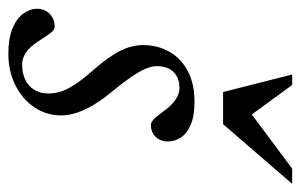

<svg xmlns="http://www.w3.org/2000/svg" viewBox="-150 -560 720 460"><g transform="rotate(90 210.0 -330.0)"><path d="M44 -101Q51 -101 57.5 -93Q64 -85 78.5 -62.5Q93 -40 106.8 -31.5Q120.5 -23 134.5 -23Q154.5 -23 170.2 -30.2Q186 -37.5 195 -51.8Q204 -66 204 -86.5Q204 -101 199.2 -116Q194.5 -131 182.2 -149.8Q170 -168.5 147 -194.5Q124.5 -220.5 111.5 -241Q98.5 -261.5 93.2 -279Q88 -296.5 88 -313Q88 -347 103.5 -375Q119 -403 149.5 -419.5Q180 -436 224 -436Q257.5 -436 278.2 -427.2Q299 -418.5 309 -404Q319 -389.5 319 -372Q319 -360.5 314 -351.2Q309 -342 300 -336.8Q291 -331.5 279 -331.5Q274 -331.5 267 -337.2Q260 -343 246.5 -362Q233 -381 218.8 -390.5Q204.5 -400 191.5 -400Q166.5 -400 152.5 -385.8Q138.5 -371.5 138.5 -345.5Q138.5 -334.5 144 -320.5Q149.5 -306.5 162.2 -287.5Q175 -268.5 196.5 -242Q218.5 -216 231.5 -193.8Q244.5 -171.5 250.5 -152.8Q256.5 -134 256.5 -117Q256.5 -81 237 -52.2Q217.5 -23.5 184 -6.8Q150.5 10 108 10Q71.5 10 47.8 0Q24 -10 12.5 -26Q1 -42 1 -59.5Q1 -71 6.5 -80.5Q12 -90 21.8 -95.5Q31.5 -101 44 -101ZM420.5 -670 277.5 -504.5H200.5L158.5 -670H183.5L258.5 -567.5H246.5L384 -670Z"/></g></svg>

Font: Newsreader Text
Style: Italic
Weight: 400
Italic angle: -17°
Designer: Hugues Gentile
Foundry: Production Type
Version: Version 1.001